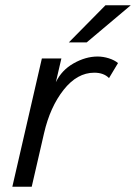

<svg xmlns="http://www.w3.org/2000/svg" viewBox="-20 -710 517 730"><path d="M241.7 -548.8 380.9 -689.9H477.1L309.6 -548.8ZM26.9 0 139.2 -487.8H213.4L192.4 -397.5Q214.4 -443.4 260 -469.2Q305.7 -495.1 351.1 -495.1Q372.1 -495.1 393.8 -488.3Q415.5 -481.4 428.7 -470.2L394.5 -413.1Q374.5 -433.6 338.4 -433.6Q273.4 -433.6 221.9 -368.4Q170.4 -303.2 147.5 -203.6L100.6 0Z"/></svg>

Font: HK Grotesk Italic
Style: Regular
Weight: 400
Italic angle: -13°
Designer: Alfredo Marco Pradil and Stefan Peev
Foundry: Hanken Design Co.
Version: Version 1.000;PS 001.000;hotconv 1.0.88;makeotf.lib2.5.64775